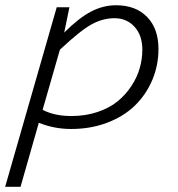

<svg xmlns="http://www.w3.org/2000/svg" viewBox="-52 -488 686 738"><path d="M-32.2 230 166 -460H214.8L194.8 -362.8Q251.5 -419.4 298.1 -443.6Q344.7 -467.8 394 -467.8Q469.7 -467.8 513.4 -422.9Q557.1 -377.9 557.1 -299.8Q557.1 -237.3 533.7 -181.4Q510.3 -125.5 467.8 -83.5Q425.3 -41.5 361.3 -16.8Q297.4 7.8 221.2 7.8Q156.7 7.8 97.2 -16.1L26.9 230ZM388.2 -418Q343.3 -418 300.3 -394.5Q257.3 -371.1 178.2 -296.9L111.8 -65.9Q157.2 -42 222.2 -42Q276.4 -42 322.5 -57.4Q368.7 -72.8 399.9 -98.4Q431.2 -124 453.1 -157.5Q475.1 -190.9 485.1 -226.1Q495.1 -261.2 495.1 -296.9Q495.1 -352.1 465.1 -385Q435.1 -418 388.2 -418Z"/></svg>

Font: IntelOne Mono Light
Style: Italic
Weight: 300
Italic angle: -16°
Designer: Fred Shallcrass
Foundry: Frere-Jones Type LLC
Version: Version 1.200;hotconv 1.1.0;makeotfexe 2.6.0;FJTRelease1.2